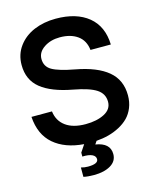

<svg xmlns="http://www.w3.org/2000/svg" viewBox="-136 -836 916 1131"><g transform="rotate(-15 322.0 -270.0)"><path d="M314 -744.1Q439.5 -744.1 512.5 -684.6Q585.4 -625 588.9 -513.2H464.8Q458.5 -571.8 416.7 -601.8Q375 -631.8 309.1 -631.8Q252.4 -631.8 212.2 -604.7Q171.9 -577.6 171.9 -536.1Q171.9 -489.7 211.4 -466.8Q251 -443.8 348.1 -425.8Q477.5 -401.9 543.2 -346.9Q608.9 -292 608.9 -198.2Q608.9 -157.2 595.2 -123.3Q581.5 -89.4 558.3 -65.9Q535.2 -42.5 502.9 -25.4Q470.7 -8.3 435.5 1Q400.4 10.3 360.8 13.2L348.1 32.2Q436 45.9 436 113.8Q436 157.2 396.5 180.7Q356.9 204.1 295.9 204.1Q256.3 204.1 231 198.2V141.1Q251.5 147 272.9 147Q335.9 147 335.9 118.2Q335.9 99.1 315.4 89.4Q294.9 79.6 255.9 81.1V57.1L285.2 13.2Q170.4 4.4 102.3 -54.2Q34.2 -112.8 26.9 -222.2H151.9Q159.2 -163.1 203.9 -130.6Q248.5 -98.1 325.2 -98.1Q393.6 -98.1 439.7 -122.1Q485.8 -146 485.8 -191.9Q485.8 -240.7 444.1 -268.3Q402.3 -295.9 305.2 -314Q178.2 -337.4 114 -389.2Q49.8 -440.9 49.8 -532.2Q49.8 -596.7 85.9 -645.5Q122.1 -694.3 181.6 -719.2Q241.2 -744.1 314 -744.1Z"/></g></svg>

Font: Nacelle SemiBold
Style: Regular
Weight: 600
Designer: Sora Sagano
Foundry: Sora Sagano
Version: Version 1.000;FEAKit 1.0